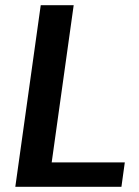

<svg xmlns="http://www.w3.org/2000/svg" viewBox="-20 -720 534 740"><path d="M150 -94H461L448 0H39L137 -700H264L169 -21Z"/></svg>

Font: Pathway Extreme 8pt Thin 12pt SemiBold
Style: Italic
Weight: 600
Italic angle: -8°
Version: Version 1.001;gftools[0.9.26]